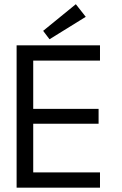

<svg xmlns="http://www.w3.org/2000/svg" viewBox="-20 -870 564 890"><path d="M209.5 -688 180 -727 331.5 -850.5 377.5 -792ZM57 -660H443.5V-589H134V-365.5H437V-296.5H134V-71H443.5V0H57Z"/></svg>

Font: League Spartan
Style: Regular
Weight: 350
Foundry: The League of Moveable Type
Version: Version 2.002